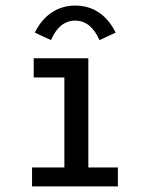

<svg xmlns="http://www.w3.org/2000/svg" viewBox="-20 -669 540 689"><path d="M95 0V-68H211V-391H101V-460H297V-68H403V0ZM163 -525 105 -552Q128 -599 165.5 -624Q203 -649 250 -649Q298 -649 335 -624Q372 -599 395 -552L337 -525Q306 -595 250 -595Q193 -595 163 -525Z"/></svg>

Font: Inconsolata Medium
Style: Regular
Weight: 500
Monospace: yes
Designer: Raph Levien, Cyreal, Brenton Simpson
Foundry: Raph Levien, Cyreal, Google
Version: Version 3.001; ttfautohint (v1.8.2.53-6de2)